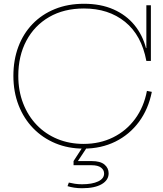

<svg xmlns="http://www.w3.org/2000/svg" viewBox="-20 -780 865 1018"><path d="M423 8Q342 8 274 -20.2Q206 -48.5 156 -100Q106 -151.5 78.5 -222.2Q51 -293 51 -378Q51 -462 77.2 -532Q103.5 -602 152.8 -653Q202 -704 271 -732Q340 -760 425 -760Q514.5 -760 581.8 -730.2Q649 -700.5 692.5 -647.5Q736 -594.5 754 -525H764L756 -457Q730.5 -593.5 643 -664.2Q555.5 -735 425 -735Q319 -735 240.8 -689.8Q162.5 -644.5 119.8 -564Q77 -483.5 77 -378Q77 -298 102.8 -231.8Q128.5 -165.5 175 -117.2Q221.5 -69 284.8 -43Q348 -17 423 -17Q509.5 -17 579.8 -51.8Q650 -86.5 696.5 -149.8Q743 -213 759 -298L785 -293Q767 -202 717 -134.2Q667 -66.5 591.8 -29.2Q516.5 8 423 8ZM756 -457V-752H780V-457ZM345 188Q359.5 191.5 376.5 194.2Q393.5 197 415 197Q468.5 197 500.2 182Q532 167 532 140Q532 121 515.5 108.5Q499 96 465 96H370V74H466Q512 74 534 92.5Q556 111 556 139Q556 175 519.2 196.5Q482.5 218 415 218Q392.5 218 373.2 215Q354 212 338 207ZM418 0H442L393 74H370Z"/></svg>

Font: Hepta Slab ExtraLight ExtraLight
Style: Regular
Weight: 250
Version: Version 1.102